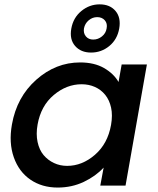

<svg xmlns="http://www.w3.org/2000/svg" viewBox="-20 -844 718 873"><path d="M34.2 -277.8Q56.2 -402.8 144.8 -481.4Q233.4 -560.1 344.2 -560.1Q408.7 -560.1 452.9 -534.7Q497.1 -509.3 519 -471.2L533.2 -550.8H647.9L550.8 0H436L451.2 -82Q415.5 -43 361.1 -17.1Q306.6 8.8 242.2 8.8Q170.9 8.8 118.4 -27.1Q65.9 -63 42.7 -128.9Q19.5 -194.8 34.2 -277.8ZM484.9 -275.9Q492.7 -320.3 485.1 -354.7Q477.5 -389.2 458.3 -412.8Q439 -436.5 411.4 -448.7Q383.8 -460.9 351.1 -460.9Q282.7 -460.9 224.4 -411.9Q166 -362.8 150.9 -277.8Q143.1 -234.4 150.9 -198.2Q158.7 -162.1 178.2 -138.9Q197.8 -115.7 225.3 -102.8Q252.9 -89.8 285.2 -89.8Q353.5 -89.8 411.6 -140.1Q469.7 -190.4 484.9 -275.9ZM304.2 -713.9Q313 -763.7 349.9 -793.9Q386.7 -824.2 433.1 -824.2Q480 -824.2 505.4 -793.9Q530.8 -763.7 522 -713.9Q513.2 -664.6 477.1 -634.8Q440.9 -605 394 -605Q347.7 -605 321.5 -635Q295.4 -665 304.2 -713.9ZM464.8 -714.8Q469.2 -737.3 456.5 -751.7Q443.8 -766.1 421.9 -766.1Q400.4 -766.1 383.3 -751.7Q366.2 -737.3 361.8 -714.8Q358.4 -692.9 370.6 -678.5Q382.8 -664.1 403.8 -664.1Q425.8 -664.1 443.6 -678.5Q461.4 -692.9 464.8 -714.8Z"/></svg>

Font: SVN-Poppins Medium
Style: Italic
Weight: 500
Italic angle: -10°
Designer: Ninad Kale (Devanagari), Jonny Pinhorn (Latin)
Foundry: Indian Type Foundry
Version: Version 3.002 2017